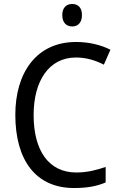

<svg xmlns="http://www.w3.org/2000/svg" viewBox="-20 -935 604 965"><path d="M343 -915C314 -915 293 -897 293 -859C293 -821 314 -802 343 -802C371 -802 392 -821 392 -859C392 -897 372 -915 343 -915ZM362 -646C416 -646 463 -630 502 -610L535 -685C486 -710 426 -724 362 -724C163 -724 57 -569 57 -358C57 -131 159 10 352 10C419 10 466 1 511 -18V-96C465 -80 417 -68 364 -68C224 -68 149 -179 149 -357C149 -527 225 -646 362 -646Z"/></svg>

Font: Noto Sans Sinhala UI SemiCondensed
Style: Regular
Weight: 400
Width: 4
Designer: Jelle Bosma - Monotype Design Team
Foundry: Monotype Imaging Inc.
Version: Version 2.006